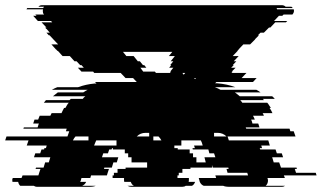

<svg xmlns="http://www.w3.org/2000/svg" viewBox="-102 -720 1240 740"><path d="M929 -33Q932 -26 930 -17.5Q928 -9 922 -4H997Q991 0 985 0H783Q766 0 758 -4H683Q673 -8 668 -19L667 -23L664 -34H731L728 -44H854L851 -54H775L771 -69H779L778 -74H718L715 -84V-74H632V-69H601V-54H587V-44H582V-34H626V-27Q626 -22 625 -19H650Q646 -8 638 -4H614Q609 0 600 0H404Q396 0 389 -4H414Q406 -8 402 -19H377Q376 -22 376 -27V-34H332V-44H337V-54H351V-69H382V-74H465V-94H405V-114H392V-129H379V-144H333V-149H330L328 -144H319L314 -129H296L291 -114H354L348 -94H335L329 -74H300L299 -69H318L313 -54L310 -44H249L246 -34H212L209 -23Q208 -22 208 -21Q208 -20 207 -19H230Q226 -9 215 -4H267Q259 0 242 0H40Q34 0 28 -4H-24Q-30 -9 -32 -19H-54Q-56 -28 -53 -33V-34H-19L-15 -44H46L49 -54L54 -69H35L37 -74H66L72 -94H86L92 -114H29L34 -129H53L58 -144H68L69 -149H75L78 -159H1L8 -179H-82L-77 -194H158L165 -214H152L155 -224H-12L-10 -229H43L47 -242Q47 -243 48 -244H26Q27 -248 28.5 -251.5Q30 -255 31 -259H45L51 -274H92Q94 -279 97 -284H135Q137 -289 140 -294.5Q143 -300 145 -304H150Q153 -309 156 -314.5Q159 -320 163 -324H67Q69 -326 71 -329Q73 -332 75 -334H166L171 -339H217Q221 -345 227 -349H102Q107 -353 111.5 -356.5Q116 -360 121 -364H219Q228 -370 236 -374H98Q103 -377 108.5 -379.5Q114 -382 119 -384H199Q229 -395 262 -398H270L264 -404H425L411 -419H382L363 -439H261L257 -444H212L198 -459H221L212 -469H207L193 -484H185L167 -504H139L121 -524H119L115 -529H114L96 -549H122L103 -569L89 -584H86L77 -594H90L77 -609H76L72 -614H77L58 -634H99L95 -639H44L26 -659H39L34 -664H68L67 -665Q63 -669 63 -677Q63 -682 64 -684H0L3 -689H64Q65 -691 68 -694H46Q51 -700 60 -700H984Q993 -700 999 -694H1021Q1023 -693 1024 -692Q1025 -691 1026 -689H964Q966 -685 966 -684H1030Q1031 -682 1031 -678Q1031 -671 1025 -664H991Q991 -664 989 -662L986 -659H973L954 -639H1005L1000 -634H959L940 -614H935L915 -594H902L892 -584H896L881 -569H882L862 -549H836L817 -529H818L813 -524H814L795 -504H818L799 -484H809L795 -469H799L789 -459H806L791 -444H795L790 -439H848L829 -419H887L873 -404H732L727 -399H735Q773 -396 805 -384H726Q731 -382 737 -379.5Q743 -377 748 -374H886Q890 -372 894 -369.5Q898 -367 902 -364H803Q808 -360 813 -356.5Q818 -353 822 -349H947Q949 -347 952 -344.5Q955 -342 957 -339H911Q912 -338 913 -337Q914 -336 915 -334H824Q828 -330 832 -324H928Q932 -320 935 -314.5Q938 -309 942 -304H937Q944 -294 948 -284H910Q912 -282 913 -279Q914 -276 915 -274H873Q875 -270 877 -266.5Q879 -263 880 -259H866Q868 -255 869 -251.5Q870 -248 871 -244H893Q894 -243 894 -242L898 -229H845L847 -224H1014L1017 -214H1030L1037 -194H775L780 -179H932L938 -159H905L908 -149H899L901 -144H960L965 -129H984L989 -114H947L953 -94H974L981 -74H1041L1042 -69H1034L1039 -54H1115L1118 -44H992L996 -34H929ZM495 -444 499 -439H553L557 -444H554L566 -459H550L558 -469H554L566 -484H556L572 -504H549L562 -520H372L385 -504H413L429 -484H437L449 -469H454L462 -459H439L450 -444ZM606 -432 612 -439H601ZM650 -415 653 -419H646ZM473 -194V-208H459Q439 -208 425 -194ZM723 -194H771Q757 -208 737 -208H723ZM189 -194Q184 -189 179 -179H239V-194ZM520 -179Q516 -187 509 -194H489V-179ZM347 -159V-179H269Q267 -175 265 -170Q263 -165 261 -160V-159ZM655 -94H691L686 -114H728L723 -129H705L701 -144H641L640 -149H649L646 -159H679V-160Q678 -165 676 -170Q674 -175 672 -179H597V-159H570V-149H583V-144H629V-129H642V-114H655Z"/></svg>

Font: Rubik Glitch
Style: Regular
Weight: 400
Designer: Hubert and Fischer, NaN
Foundry: Hubert and Fischer, NaN
Version: Version 2.200